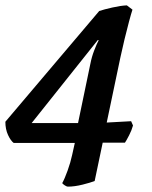

<svg xmlns="http://www.w3.org/2000/svg" viewBox="-31 -587 566 716"><path d="M222 109Q218 109 211 104.5Q204 100 201 96Q210 80 221 49.5Q232 19 238 -9L248 -54H20Q9 -62 -1 -83.5Q-11 -105 -11 -133L339 -546Q357 -552 388 -559Q419 -566 442 -567L463 -551Q458 -536 450 -506Q442 -476 433.5 -441Q425 -406 418 -373L367 -130L458 -135L465 -119Q460 -101 450.5 -82.5Q441 -64 435 -55H352L322 88Q307 94 277 101.5Q247 109 222 109ZM87 -128H260L306 -349Q311 -375 320.5 -399.5Q330 -424 337 -437L334 -438Z"/></svg>

Font: Texturina 72pt 72pt Regular
Style: Bold Italic
Weight: 700
Italic angle: -11°
Designer: Guillermo Torres Carreño
Foundry: Omnibus-Type
Version: Version 1.002; ttfautohint (v1.8.3)